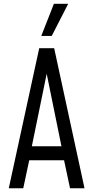

<svg xmlns="http://www.w3.org/2000/svg" viewBox="-20 -1008 500 1028"><path d="M27 0 190 -750H270L432.5 0H355L323 -150H136.5L104.5 0ZM150.5 -225H309L224 -642.5H236ZM201 -815.5 268.5 -987.5H345L257 -815.5Z"/></svg>

Font: Mohave Light
Style: Regular
Weight: 400
Version: Version 2.003